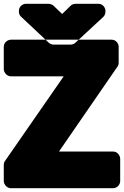

<svg xmlns="http://www.w3.org/2000/svg" viewBox="-22 -958 656 1016"><path d="M290 -156 600 -606C604 -611 606 -619 606 -627V-711C606 -727 592 -748 569 -748H36C20 -748 -2 -734 -2 -711V-592C-2 -576 13 -554 36 -554H315L5 -107C1 -102 -2 -94 -2 -86V0C-2 16 13 38 36 38H577C593 38 614 23 614 0V-118C614 -134 600 -156 577 -156ZM307 -884 352 -928C359 -935 370 -938 378 -938H499C522 -938 536 -917 536 -901V-896C536 -885 531 -874 524 -868L376 -731C369 -725 360 -722 351 -722H262C252 -722 241 -727 236 -732L89 -870C81 -877 78 -888 78 -897V-901C78 -924 99 -938 115 -938H235C245 -938 255 -933 261 -928Z"/></svg>

Font: Asimov Print
Style: E
Weight: 500
Designer: Google
Version: Version 2.000980; 2014